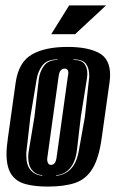

<svg xmlns="http://www.w3.org/2000/svg" viewBox="-20 -676 426 708"><path d="M157 12Q107 12 73 2.5Q39 -7 21.5 -33.5Q4 -60 4 -109Q4 -122 5.5 -136Q7 -150 9 -166L38 -373Q49 -447 97.5 -475Q146 -503 229 -503Q303 -503 344.5 -481Q386 -459 386 -400Q386 -394 385.5 -387.5Q385 -381 384 -373L355 -167Q345 -93 321 -54Q297 -15 257 -1.5Q217 12 157 12ZM136 -28V-30Q112 -32 98 -49Q84 -66 84 -97Q84 -110 87 -125L107 -245L123 -383Q126 -411 142 -433Q158 -455 192 -455V-457Q154 -457 137 -435.5Q120 -414 115 -383L92 -245L78 -122Q77 -117 77 -112.5Q77 -108 77 -103Q77 -66 93.5 -48Q110 -30 136 -28ZM187 -28Q218 -30 240.5 -52.5Q263 -75 271 -122L293 -245L308 -383Q309 -387 309 -390.5Q309 -394 309 -398Q309 -424 297 -440.5Q285 -457 251 -457V-455Q280 -455 291 -441Q302 -427 302 -405Q302 -400 301.5 -394.5Q301 -389 300 -383L278 -245L264 -125Q259 -80 238.5 -56Q218 -32 187 -30ZM168 -68Q176 -68 181.5 -74.5Q187 -81 189 -98L230 -393Q231 -398 231.5 -401Q232 -404 232 -407Q232 -413 230 -417Q226 -423 218 -423Q210 -423 204 -416.5Q198 -410 196 -393L155 -98Q154 -94 154 -87Q154 -80 157 -75Q160 -68 168 -68ZM169 -550 235 -656H371L257 -550Z"/></svg>

Font: Alumni Sans Inline One
Style: Italic
Weight: 400
Italic angle: -8°
Designer: Robert E. Leuschke
Foundry: Robert E. Leuschke
Version: Version 1.100; ttfautohint (v1.8.3)